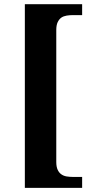

<svg xmlns="http://www.w3.org/2000/svg" viewBox="-20 -780 454 928"><path d="M377 127.9H100.1V-759.8H377V-707H334Q317.4 -707 302.2 -704.6Q287.1 -702.1 276.4 -694.8Q265.6 -687 258.8 -672.9Q252 -658.7 252 -634.8V2.9Q252 26.4 258.8 40.8Q265.6 55.2 276.4 62.5Q287.1 70.3 302.2 72.8Q317.4 75.2 334 75.2H377Z"/></svg>

Font: Sitara
Style: Bold Italic
Weight: 700
Italic angle: -11°
Designer: Neelakash Kshetrimayum
Foundry: Neelakash Kshetrimayum
Version: Version 1.000;PS Version 1.000;PS 1.0;hotconv 1.;hotconv 1.0